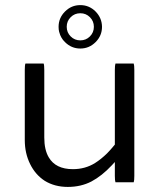

<svg xmlns="http://www.w3.org/2000/svg" viewBox="-20 -736 635 760"><path d="M80.6 -484.4Q78.1 -478 78.1 -459V-181.6Q78.1 -129.4 99.1 -86.9Q119.6 -44.9 156.7 -20.5Q196.3 3.9 248.3 3.9Q300.3 3.9 341.8 -17.6Q383.3 -39.6 422.9 -82L434.6 -94.7V-40Q434.6 -21 437 -14.6H509.3Q511.7 -21 511.7 -40V-459Q511.7 -478 509.3 -484.4H437Q434.6 -478 434.6 -459V-163.6Q418.5 -144 404.3 -129.4Q380.4 -106 356.4 -90.8Q317.4 -66.4 268.6 -66.4Q200.2 -66.4 172.9 -113.3Q155.3 -143.1 155.3 -191.4V-459Q155.3 -478 152.8 -484.4ZM335.9 -591.8Q320.3 -576.2 297.9 -576.2Q275.4 -576.2 259.8 -591.8Q244.1 -607.4 244.1 -629.9Q244.1 -652.3 259.8 -668Q275.4 -683.6 297.9 -683.6Q320.3 -683.6 335.9 -668Q351.6 -652.3 351.6 -629.9Q351.6 -607.4 335.9 -591.8ZM383.8 -629.9Q383.3 -665 358.4 -690.4Q333 -715.8 297.9 -715.8Q262.7 -715.8 237.3 -690.4Q211.9 -665 211.9 -629.9Q211.9 -618.2 214.1 -610.1Q216.3 -602.1 218.3 -597.2Q220.2 -592.3 223.1 -587.4Q228.5 -577.6 237.3 -569.3Q262.7 -543.9 297.9 -543.9Q333 -543.9 358.4 -569.3Q383.8 -594.7 383.8 -629.9Z"/></svg>

Font: YuPearl-Light
Style: Light
Weight: 300
Designer: Max Yao
Foundry: Max-Everyday
Version: Version 1.011; ttfautohint (v1.8.3)